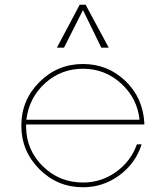

<svg xmlns="http://www.w3.org/2000/svg" viewBox="-20 -780 694 810"><path d="M330 -737.5 250 -578.8H220L316.2 -760H341.2L438.8 -578.8H407.5ZM588.8 -255H90V-245Q91.2 -146.2 161.2 -78.1Q231.2 -10 330 -10Q407.5 -10 470 -55Q532.5 -100 557.5 -171.2H577.5Q552.5 -91.2 483.8 -40.6Q415 10 330 10Q222.5 10 146.2 -66.2Q70 -142.5 70 -250Q70 -357.5 146.2 -433.8Q222.5 -510 330 -510Q433.8 -510 508.1 -439.4Q582.5 -368.8 588.8 -262.5ZM91.2 -275H568.8Q558.8 -366.2 490.6 -428.1Q422.5 -490 330 -490Q237.5 -490 170 -428.8Q102.5 -367.5 91.2 -275Z"/></svg>

Font: Now Thin
Style: Regular
Weight: 250
Designer: Alfredo Marco Pradil
Foundry: Alfredo Marco Pradil
Version: Version 1.002;PS 001.002;hotconv 1.0.88;makeotf.lib2.5.64775